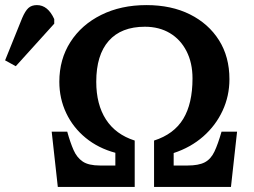

<svg xmlns="http://www.w3.org/2000/svg" viewBox="-155 -734 999 754"><path d="M72 0 48 -217H109Q121 -174 134 -144.5Q147 -115 170 -99.5Q193 -84 238 -84H298V-134Q231 -152 181.5 -192.5Q132 -233 105 -290Q78 -347 78 -413Q78 -501 121.5 -569Q165 -637 242.5 -675.5Q320 -714 420 -714Q518 -714 591 -677.5Q664 -641 705 -576Q746 -511 746 -423Q746 -357 719 -299Q692 -241 643 -198Q594 -155 527 -133V-84H581Q625 -84 649 -96.5Q673 -109 687 -138.5Q701 -168 715 -217H776L752 0H450V-182Q528 -207 564.5 -267Q601 -327 601 -426Q601 -487 577.5 -533Q554 -579 512 -604Q470 -629 414 -629Q321 -629 272 -573.5Q223 -518 223 -413Q223 -324 261 -265Q299 -206 374 -182V0ZM-93 -474 -135 -497 -68 -663Q-56 -691 -43.5 -702.5Q-31 -714 -10 -714Q33 -714 58 -659V-641Z"/></svg>

Font: Literata SemiBold
Style: Regular
Weight: 600
Designer: Latin by Veronika Burian and Jose Scaglione. Greek by Irene Vlachou. Cyrillic by Vera Evstafieva.
Foundry: TypeTogether
Version: Version 3.103; ttfautohint (v1.8.4.7-5d5b);gftools[0.9.29]